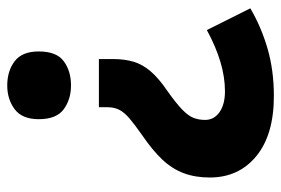

<svg xmlns="http://www.w3.org/2000/svg" viewBox="-143 -621 776 530"><g transform="rotate(90 245.0 -356.0)"><path d="M143 -241V-280Q143 -312 150.5 -337Q158 -362 177.5 -384.5Q197 -407 231 -430Q265 -454 282.5 -471Q300 -488 305.5 -502.5Q311 -517 311 -534Q311 -559 289.5 -574Q268 -589 232 -589Q193 -589 151 -576.5Q109 -564 63 -539L3 -659Q54 -689 114 -706.5Q174 -724 245 -724Q352 -724 411 -675.5Q470 -627 470 -547Q470 -507 458 -475Q446 -443 420.5 -416Q395 -389 354 -361Q324 -340 307 -325.5Q290 -311 283 -297Q276 -283 276 -265V-241ZM122 -75Q122 -124 149 -144Q176 -164 216 -164Q254 -164 281.5 -144Q309 -124 309 -75Q309 -29 281.5 -8.5Q254 12 216 12Q176 12 149 -8.5Q122 -29 122 -75Z"/></g></svg>

Font: Noto Sans Khmer ExtraBold
Style: Regular
Weight: 800
Version: Version 2.003